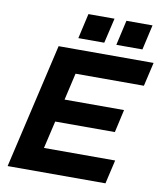

<svg xmlns="http://www.w3.org/2000/svg" viewBox="-97 -987 910 1065"><g transform="rotate(10 358.5 -454.0)"><path d="M428 -767H282L314 -908H461ZM643 -767H496L528 -908H675ZM570 0H19L182 -704H717L686 -570H301L266 -418H601L572 -289H236L200 -134H601Z"/></g></svg>

Font: CBA Beacon Sans Extra Bold
Style: Italic
Weight: 800
Italic angle: -13°
Designer: Wei Huang
Foundry: Wei Huang
Version: Version 1.002